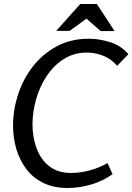

<svg xmlns="http://www.w3.org/2000/svg" viewBox="-20 -927 660 957"><path d="M317 10Q248 10 196.5 -15Q145 -40 111.5 -84Q78 -128 61.5 -184Q45 -240 45 -301Q45 -378 69.5 -454.5Q94 -531 142.5 -594Q191 -657 261.5 -695.5Q332 -734 423 -734Q474 -734 528.5 -717Q583 -700 620 -657L564 -599Q534 -634 494 -649.5Q454 -665 413 -665Q349 -665 298.5 -633Q248 -601 213 -548.5Q178 -496 160 -432.5Q142 -369 142 -307Q142 -243 162.5 -187.5Q183 -132 225.5 -98.5Q268 -65 333 -65Q378 -65 424.5 -77Q471 -89 516 -114L541 -59Q494 -25 435 -7.5Q376 10 317 10ZM411 -834 327 -773H260L380 -907H463L551 -772H482Z"/></svg>

Font: Rosario Light
Style: Italic
Weight: 300
Italic angle: -8.05°
Designer: Hector Gatti
Foundry: Omnibus Type
Version: Version 1.101; ttfautohint (v1.8.1.43-b0c9)